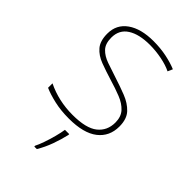

<svg xmlns="http://www.w3.org/2000/svg" viewBox="-230 -617 917 917"><g transform="rotate(45 229.0 -158.5)"><path d="M411 -134Q411 -67 361.5 -28.5Q312 10 213 10Q158 10 113 -0.5Q68 -11 39 -24V-54Q119 -15 213 -15Q304 -15 344 -47Q384 -79 384 -134Q384 -173 362.5 -196.5Q341 -220 304.5 -234.5Q268 -249 224 -262Q178 -276 139.5 -290.5Q101 -305 78.5 -331.5Q56 -358 56 -407Q56 -469 105 -503.5Q154 -538 238 -538Q285 -538 326 -529.5Q367 -521 398 -508L387 -483Q359 -497 318.5 -505Q278 -513 238 -513Q166 -513 124.5 -486.5Q83 -460 83 -407Q83 -366 103.5 -344.5Q124 -323 158.5 -311Q193 -299 233 -286Q277 -272 318 -256Q359 -240 385 -212.5Q411 -185 411 -134ZM267 67Q258 106 243.5 146Q229 186 208 221H191V215Q199 200 209 171.5Q219 143 227 112.5Q235 82 238 61H267Z"/></g></svg>

Font: Noto Sans Cherokee Thin
Style: Regular
Weight: 100
Designer: Monotype Design Team
Foundry: Monotype Imaging Inc.
Version: Version 2.001; ttfautohint (v1.8.4.7-5d5b)